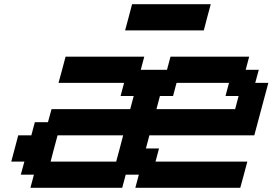

<svg xmlns="http://www.w3.org/2000/svg" viewBox="-20 -895 1299 915"><path d="M625 0H1125Q1130.9 -21 1142.1 -62.7Q1153.3 -104.5 1158.7 -125H721.2L737.8 -187.5H675.3L691.9 -250H1191.9Q1203.1 -291.5 1225.3 -375Q1247.6 -458.5 1258.8 -500H1196.3L1213.4 -562.5H1150.9L1167.5 -625H792.5L775.9 -562.5H650.9L667.5 -625H292.5Q287.1 -604 275.9 -562.3Q264.6 -520.5 258.8 -500H571.3L554.7 -437.5H617.2L600.6 -375H225.6L208.5 -312.5H146L129.4 -250H66.9Q61.5 -229 50.3 -187.3Q39.1 -145.5 33.7 -125H96.2L79.1 -62.5H141.6L125 0H562.5L579.1 -62.5H641.6ZM533.7 -125H221.2Q226.6 -145.5 237.5 -187.3Q248.5 -229 254.4 -250H566.9Q561.5 -229 550.5 -187.3Q539.6 -145.5 533.7 -125ZM1100.6 -375H725.6L742.2 -437.5H804.7L821.3 -500H1071.3L1054.7 -437.5H1117.2ZM576.2 -750H951.2Q956.5 -770.5 967.5 -812.5Q978.5 -854.5 984.4 -875H609.4Q604 -854 593 -812.5Q582 -771 576.2 -750Z"/></svg>

Font: Faithful 32x
Style: Oblique
Weight: 400
Foundry: Faithful Resource Pack
Version: Version 1.0; January 27, 2023